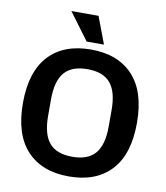

<svg xmlns="http://www.w3.org/2000/svg" viewBox="-96 -969 914 1058"><g transform="rotate(10 361.0 -440.0)"><path d="M361 10Q209 10 125.5 -80Q42 -170 42 -345Q42 -520 125.5 -610Q209 -700 361 -700Q513 -700 596.5 -610Q680 -520 680 -345Q680 -170 596.5 -80Q513 10 361 10ZM361 -100Q448 -100 489 -148Q530 -196 530 -299V-391Q530 -494 489 -542Q448 -590 361 -590Q273 -590 232 -542Q191 -494 191 -391V-299Q191 -196 232 -148Q273 -100 361 -100ZM329 -739 217 -890H369L426 -739Z"/></g></svg>

Font: Mozilla Text ExtraLight
Style: Regular
Weight: 200
Designer: Studio DRAMA
Foundry: Studio DRAMA
Version: Version 1.000